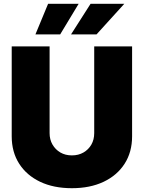

<svg xmlns="http://www.w3.org/2000/svg" viewBox="-20 -969 749 1000"><path d="M354.5 11.2Q259.3 11.2 189 -22.2Q118.7 -55.7 79.8 -116.5Q41 -177.2 41 -259.3V-727.5H238.3V-275.9Q238.3 -242.2 253.4 -216.1Q268.6 -189.9 294.4 -174.8Q320.3 -159.7 354.5 -159.7Q388.7 -159.7 414.8 -174.8Q440.9 -189.9 455.8 -215.8Q470.7 -241.7 470.7 -275.9V-727.5H668V-259.3Q668 -177.2 629.2 -116.5Q590.3 -55.7 519.8 -22.2Q449.2 11.2 354.5 11.2ZM293.5 -790H164.6L230.5 -949.2H389.6ZM482.9 -790H350.1L451.7 -949.2H627.4Z"/></svg>

Font: Inter 28pt Black
Style: Regular
Weight: 900
Designer: Rasmus Andersson
Foundry: rsms
Version: Version 4.001;git-66647c0bb